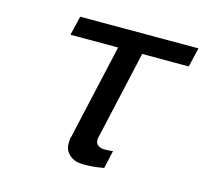

<svg xmlns="http://www.w3.org/2000/svg" viewBox="-81 -591 741 693"><g transform="rotate(15 289.5 -244.0)"><path d="M388 -428 313 -95Q312 -92 312 -87Q312 -73 322 -66.5Q332 -60 344 -60H353Q359 -60 365 -60.5Q371 -61 377 -62L362 5Q339 9 322.5 10.5Q306 12 283 12Q254 12 234.5 -4.5Q215 -21 215 -46Q215 -51 215.5 -59.5Q216 -68 218 -73L298 -428H120L137 -500H579L562 -428Z"/></g></svg>

Font: Perun
Style: Italic
Weight: 400
Italic angle: -12°
Foundry: Copyright (c) Stefan Peev, Context Ltd, 2016
Version: Version 1.027